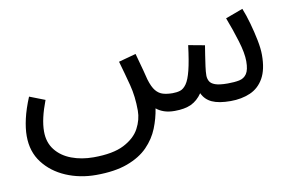

<svg xmlns="http://www.w3.org/2000/svg" viewBox="-69 -526 1347 882"><g transform="rotate(-10 604.5 -85.5)"><path d="M313 232Q238 232 173.5 204.5Q109 177 69.5 125.5Q30 74 30 1Q30 -35 40 -79Q50 -123 72 -176L144 -148Q128 -106 120 -71Q112 -36 112 -6Q112 45 139.5 80Q167 115 213.5 132.5Q260 150 316 150Q407 150 458.5 123.5Q510 97 531.5 56.5Q553 16 553 -26Q553 -92 538.5 -147.5Q524 -203 507 -262L588 -284Q604 -227 610.5 -201.5Q617 -176 621 -160Q632 -123 646.5 -105.5Q661 -88 680.5 -82.5Q700 -77 725 -77Q745 -77 760.5 -82Q776 -87 789.5 -106Q803 -125 813.5 -167Q824 -209 833 -282L909 -268Q906 -250 902 -224Q898 -198 894.5 -172.5Q891 -147 891 -130Q891 -116 897.5 -103.5Q904 -91 923.5 -84Q943 -77 982 -77Q1013 -77 1035.5 -81.5Q1058 -86 1070.5 -104.5Q1083 -123 1083 -163Q1083 -201 1065.5 -258.5Q1048 -316 1026 -373L1107 -403Q1120 -371 1131.5 -330Q1143 -289 1151 -249Q1159 -209 1159 -179Q1159 -111 1136 -70.5Q1113 -30 1072.5 -12.5Q1032 5 981 5Q926 5 894.5 -9.5Q863 -24 849 -55Q827 -23 797 -9Q767 5 720 5Q691 5 670 -2.5Q649 -10 635 -22Q628 24 610 69Q592 114 556 151Q520 188 460.5 210Q401 232 313 232Z"/></g></svg>

Font: Go Noto Kurrent-Regular
Style: Regular
Weight: 400
Designer: Monotype Design Team
Foundry: Monotype Imaging Inc.
Version: Version 2.012; ttfautohint (v1.8.4.7-5d5b)